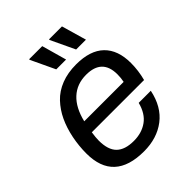

<svg xmlns="http://www.w3.org/2000/svg" viewBox="-208 -837 964 964"><g transform="rotate(-45 274.0 -355.5)"><path d="M368.2 -590.8 307.1 -720.2 309.1 -723.1H399.9L438 -590.8ZM227.1 -590.8 166 -720.2 168 -723.1H259.8L296.9 -590.8ZM248 12.2Q35.2 12.2 35.2 -185.1Q35.2 -238.3 45.9 -292Q57.1 -346.7 77.6 -390.1Q98.1 -433.6 130.1 -467.5Q162.1 -501.5 209 -519.8Q255.9 -538.1 314.9 -538.1Q414.6 -538.1 464.8 -489.3Q515.1 -440.4 515.1 -348.1Q515.1 -294.9 501 -241.2H129.9Q125 -208 125 -187Q125 -121.1 155.5 -91.1Q186 -61 249 -61Q305.2 -61 345.2 -89.6Q385.3 -118.2 400.9 -179.2H486.8Q467.3 -84.5 403.8 -36.1Q340.3 12.2 248 12.2ZM142.1 -307.1H421.9Q426.8 -329.6 426.8 -356Q426.8 -465.8 314 -465.8Q248 -465.8 204.3 -425.3Q160.6 -384.8 142.1 -307.1Z"/></g></svg>

Font: Archivo
Style: Italic
Weight: 400
Italic angle: -10°
Designer: Hector Gatti
Foundry: Omnibus-Type
Version: Version 2.001